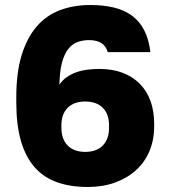

<svg xmlns="http://www.w3.org/2000/svg" viewBox="-20 -733 675 766"><path d="M330 13Q261 13 207.5 -6Q154 -25 118 -66Q82 -107 63.5 -171Q45 -235 45 -325V-345Q45 -444 66.5 -513.5Q88 -583 126.5 -627.5Q165 -672 219.5 -692.5Q274 -713 340 -713Q392 -713 434 -703Q476 -693 506.5 -670.5Q537 -648 555.5 -612Q574 -576 580 -525H410Q403 -549 384.5 -561Q366 -573 335 -573Q310 -573 288.5 -565Q267 -557 251.5 -536.5Q236 -516 227 -482Q218 -448 217 -395Q229 -413 246 -425Q263 -437 284 -444.5Q305 -452 328.5 -455Q352 -458 376 -458Q429 -458 469.5 -442.5Q510 -427 538 -398.5Q566 -370 580.5 -330Q595 -290 595 -240V-229Q595 -174 576 -129.5Q557 -85 522 -53.5Q487 -22 438.5 -4.5Q390 13 330 13ZM320 -127Q365 -127 390 -152.5Q415 -178 415 -223V-233Q415 -278 390 -303Q365 -328 320 -328Q275 -328 250 -303Q225 -278 225 -233V-223Q225 -178 250 -152.5Q275 -127 320 -127Z"/></svg>

Font: Golos Text VF
Style: Regular
Weight: 400
Designer: A.Korolkova, Vitaly Kuzmin
Foundry: ParaType Ltd
Version: Version 2.003